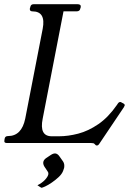

<svg xmlns="http://www.w3.org/2000/svg" viewBox="-34 -680 629 913"><path d="M553 -188Q556 -186 557.5 -184.5Q559 -183 559 -178Q558 -177 557.5 -175.5Q557 -174 555 -170L438 4Q433 12 426 12Q424 12 421.5 10.5Q419 9 415 4Q412 0 398 0H-2Q-16 0 -13 -13L-12 -20Q-10 -33 4 -33Q69 -33 86 -116L169 -543Q185 -626 120 -626Q106 -626 108 -640L110 -646Q112 -660 126 -660H335Q352 -660 350 -646L348 -640Q346 -626 330 -626H268L169 -116Q152 -32 212 -32H247Q290 -32 338 -44.5Q386 -57 433.5 -89.5Q481 -122 522 -181L526 -187Q531 -195 538 -195Q540 -195 542 -194Q544 -193 545 -192ZM266 88Q274 100 271 118Q270 122 268.5 125.5Q267 129 266 133Q260 148 245 162Q230 176 212.5 188Q195 200 181 206.5Q167 213 163 213Q160 212 157 209.5Q154 207 144 201Q166 190 180 175Q194 160 196 148Q197 141 193 136L177 112Q170 100 172 90Q174 80 185 72L209 56Q222 48 231 50Q241 52 249 64Z"/></svg>

Font: Young Serif Light
Style: Italic
Weight: 300
Italic angle: -10.979°
Designer: Bastien Sozeau
Foundry: NBR — Bastien Sozeau
Version: Version 5.001